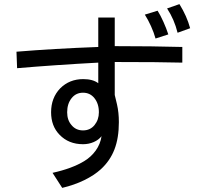

<svg xmlns="http://www.w3.org/2000/svg" viewBox="-20 -791 960 932"><path d="M842 -632Q826 -697 791 -750L851 -771Q887 -713 903 -654ZM735 -604Q727 -633 713 -664Q699 -695 683 -720Q710 -729 745 -739Q759 -717 773.5 -684.5Q788 -652 797 -624ZM865 -487Q756 -490 537 -490V-330L548 -284Q557 -245 557 -198Q557 -121 535.5 -65.5Q514 -10 469 31Q437 60 389 83.5Q341 107 282 121L235 48Q330 27 389 -9Q422 -29 444.5 -60Q467 -91 473 -130Q459 -112 435 -101.5Q411 -91 383 -91Q313 -91 269 -137Q228 -179 228 -246Q228 -316 272 -362Q317 -407 384 -407Q431 -407 457 -387V-487Q251 -476 63 -460L60 -540Q242 -555 457 -563V-706H537V-567Q722 -567 865 -563ZM439 -184Q460 -210 460 -246Q460 -288 438 -315Q417 -341 383 -341Q349 -341 328 -315Q306 -288 306 -246Q306 -208 327 -184Q348 -158 383 -158Q418 -158 439 -184Z"/></svg>

Font: LINE Seed Sans KR Regular
Style: Regular
Weight: 400
Designer: LINE VX Design & Sandoll Inc & Dalton Maag Ltd
Foundry: Sandoll Inc.
Version: Version 1.000